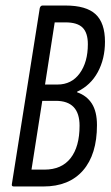

<svg xmlns="http://www.w3.org/2000/svg" viewBox="-20 -675 400 695"><path d="M30 0Q21 0 23 -9L124 -646Q127 -655 134 -655H217Q292 -655 326 -623.5Q360 -592 360 -524Q360 -462 334 -414Q308 -366 259 -343V-341Q294 -329 312.5 -300Q331 -271 331 -222Q331 -116 280.5 -58Q230 0 137 0ZM143 -369H188Q239 -369 268.5 -409.5Q298 -450 298 -515Q298 -556 279 -575Q260 -594 217 -594H178ZM94 -61H141Q203 -61 235.5 -102.5Q268 -144 268 -220Q268 -310 182 -310H133Z"/></svg>

Font: Sofia Sans Extra Condensed
Style: Italic
Weight: 400
Italic angle: -9°
Designer: Botio Nikoltchev, Ani Petrova
Foundry: lettersoup
Version: Version 4.101; ttfautohint (v1.8.4.7-5d5b)